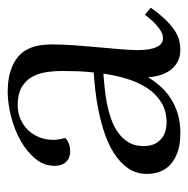

<svg xmlns="http://www.w3.org/2000/svg" viewBox="-15 -463 488 498"><g transform="rotate(-90 229.0 -214.0)"><path d="M26.9 -76.2Q26.9 -105 41.7 -126Q56.6 -147 80.3 -162.1Q104 -177.2 133.3 -187Q162.6 -196.8 191.9 -202.6Q221.2 -208.5 247.3 -211.2Q273.4 -213.9 290 -214.8Q292.5 -236.8 293.2 -257.3Q293.9 -277.8 293.9 -295.9Q293.9 -318.8 290.5 -339.8Q287.1 -360.8 277.3 -377Q267.6 -393.1 250.2 -402.6Q232.9 -412.1 205.1 -412.1Q185.5 -412.1 168.9 -404.8Q152.3 -397.5 140.4 -385Q128.4 -372.6 121.8 -355.7Q115.2 -338.9 115.2 -319.8Q115.2 -312.5 116.5 -304.9Q117.7 -297.4 120.1 -289.1Q114.7 -282.7 105.2 -279.3Q95.7 -275.9 85.9 -275.9Q78.6 -275.9 71.8 -278.1Q64.9 -280.3 59.6 -285.2Q54.2 -290 51 -297.9Q47.9 -305.7 47.9 -316.9Q47.9 -344.2 66.7 -366.7Q85.4 -389.2 114 -405Q142.6 -420.9 176.3 -429.4Q210 -438 240.2 -438Q297.9 -438 330.3 -411.6Q362.8 -385.3 362.8 -324.2Q362.8 -297.9 360.6 -266.4Q358.4 -234.9 355.5 -204.1Q352.5 -173.3 350.3 -145.8Q348.1 -118.2 348.1 -100.1Q348.1 -69.3 355.7 -52.2Q363.3 -35.2 378.9 -35.2Q388.2 -35.2 397.5 -40.8Q406.7 -46.4 415 -54Q423.3 -61.5 429.7 -69.6Q436 -77.6 439.9 -82L458 -66.9Q440.9 -43 426.3 -28.1Q411.6 -13.2 398.4 -4.6Q385.3 3.9 373 6.8Q360.8 9.8 349.1 9.8Q331.1 9.8 317.9 2.7Q304.7 -4.4 296.1 -16.1Q287.6 -27.8 283 -43Q278.3 -58.1 277.8 -74.2Q268.1 -58.1 254.9 -43Q241.7 -27.8 224.1 -16.1Q206.5 -4.4 184.1 2.7Q161.6 9.8 133.8 9.8Q100.6 9.8 79.6 1.2Q58.6 -7.3 46.9 -20.3Q35.2 -33.2 31 -48.3Q26.9 -63.5 26.9 -76.2ZM159.2 -25.9Q190.4 -25.9 212.6 -39.8Q234.9 -53.7 249.8 -76.7Q264.6 -99.6 273.7 -129.2Q282.7 -158.7 287.1 -189.9Q270.5 -188.5 250 -186.5Q229.5 -184.6 208.7 -180.4Q188 -176.3 168.2 -169.2Q148.4 -162.1 133.1 -150.9Q117.7 -139.6 108.4 -123.8Q99.1 -107.9 99.1 -85.9Q99.1 -67.4 105.2 -55.9Q111.3 -44.4 120.6 -37.6Q129.9 -30.8 140.1 -28.3Q150.4 -25.9 159.2 -25.9Z"/></g></svg>

Font: Simonetta
Style: Regular
Weight: 400
Version: Version 1.004